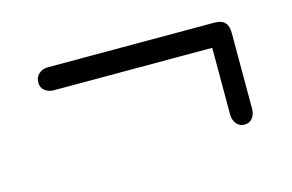

<svg xmlns="http://www.w3.org/2000/svg" viewBox="-43 -511 566 372"><g transform="rotate(-15 240.0 -325.0)"><path d="M45 -404Q45 -415 52.5 -421.5Q60 -428 70.5 -428H405.5Q432 -428 432 -400.5V-247.5Q432 -237 426.2 -229.5Q420.5 -222 410 -222Q400 -222 394 -229.8Q388 -237.5 388 -248V-382H70Q60 -382 52.5 -387.8Q45 -393.5 45 -404Z"/></g></svg>

Font: Fraunces 144pt S050 SemiBold
Style: Regular
Weight: 600
Version: Version 1.000; ttfautohint (v1.8.3)